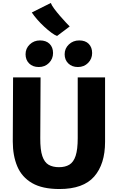

<svg xmlns="http://www.w3.org/2000/svg" viewBox="-20 -1264 793 1292"><path d="M380 8Q265 8 196 -32Q127 -72 96.5 -144Q66 -216 66 -312L68 -743H253L251 -334Q250.5 -256 264.8 -213.8Q279 -171.5 307.2 -155.2Q335.5 -139 377 -139Q419 -139 447 -156Q475 -173 489 -215.5Q503 -258 503 -334V-743H687V-309Q687 -160 613.8 -76Q540.5 8 380 8ZM241 -813Q200.5 -813 176.2 -837Q152 -861 152 -899Q152 -938 180.2 -965Q208.5 -992 249 -992Q290.5 -992 313.8 -968.8Q337 -945.5 337 -907Q337 -868 309.8 -840.5Q282.5 -813 241 -813ZM504 -813Q464.5 -813 439.8 -837Q415 -861 415 -899Q415 -938 443.5 -965Q472 -992 513 -992Q554.5 -992 577.2 -968.8Q600 -945.5 600 -907Q600 -868 572.8 -840.5Q545.5 -813 504 -813ZM449 -1086 364 -1022Q349 -1027 326.2 -1043.8Q303.5 -1060.5 278.2 -1083.8Q253 -1107 230.8 -1132.5Q208.5 -1158 194 -1180L322 -1244Q327 -1229.5 344.2 -1206Q361.5 -1182.5 383 -1157.8Q404.5 -1133 423 -1113.2Q441.5 -1093.5 449 -1086Z"/></svg>

Font: Merriweather Sans Black
Style: Regular
Weight: 900
Designer: Eben Sorkin
Foundry: Eben Sorkin
Version: Version 1.008; ttfautohint (v1.7.19-72a1) -l 8 -r 50 -G 200 